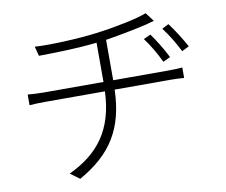

<svg xmlns="http://www.w3.org/2000/svg" viewBox="-84 -844 1167 992"><g transform="rotate(-10 500.0 -348.0)"><path d="M745 -627 708 -610C738 -570 766 -521 787 -477L825 -495C802 -542 768 -595 745 -627ZM846 -664 811 -646C841 -607 870 -559 892 -514L930 -533C905 -579 870 -633 846 -664ZM67 -432V-376C89 -378 121 -379 153 -379H463C455 -180 369 -67 210 8L259 44C433 -54 508 -178 514 -379H807C830 -379 859 -378 878 -376V-431C858 -429 827 -428 805 -428H515V-640C593 -652 681 -670 732 -682C746 -686 760 -690 775 -694L740 -740C692 -720 564 -695 479 -684C372 -670 221 -664 146 -669L159 -619C242 -620 360 -622 464 -634V-428H152C122 -428 86 -430 67 -432Z"/></g></svg>

Font: Noto Sans HK Light
Style: Regular
Weight: 300
Designer: Ryoko NISHIZUKA 西塚涼子 (kana, bopomofo & ideographs); Paul D. Hunt (Latin, Greek & Cyrillic); Sandoll Communications 산돌커뮤니
Foundry: Adobe
Version: Version 2.004;hotconv 1.0.118;makeotfexe 2.5.65603